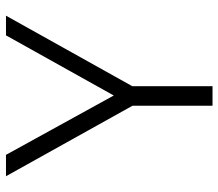

<svg xmlns="http://www.w3.org/2000/svg" viewBox="-65 -680 745 655"><g transform="rotate(-90 307.5 -352.5)"><path d="M581.5 -704.6 341 -273.8V0H274.4V-272.8L33.8 -704.6H106.7L309.2 -336.9L514.4 -704.6Z"/></g></svg>

Font: Fira Code Fixed Light
Style: Regular
Weight: 300
Monospace: yes
Designer: Carrois Corporate, Edenspiekermann AG, Nikita Prokopov
Foundry: Carrois Corporate, Edenspiekermann AG, Nikita Prokopov
Version: Version 5.002